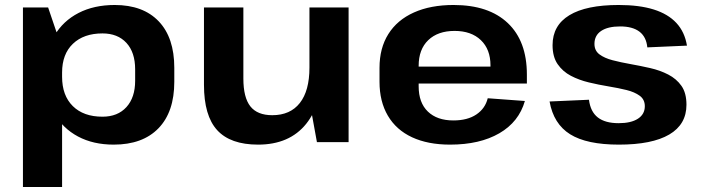

<svg xmlns="http://www.w3.org/2000/svg" viewBox="-20 -570 2817 770"><path d="M436 10Q354 10 293 -22.5Q232 -55 198 -114.5Q164 -174 164 -255V-289Q164 -369 198.5 -427.5Q233 -486 295 -518Q357 -550 440 -550Q554 -550 616.5 -484.5Q679 -419 679 -298V-242Q679 -121 615.5 -55.5Q552 10 436 10ZM72 -540H173L229 -375V180H72ZM391 -102Q452 -102 487 -140.5Q522 -179 522 -246V-292Q522 -360 487 -398Q452 -436 391 -436Q316 -436 272.5 -394.5Q229 -353 229 -279V-262Q229 -187 272 -144.5Q315 -102 391 -102Z M956 -255Q956 -179 984 -143.5Q1012 -108 1072 -108Q1144 -108 1182.5 -157Q1221 -206 1221 -299L1275 -378V-312Q1275 -157 1208 -73.5Q1141 10 1015 10Q904 10 851 -48Q798 -106 798 -230V-540H956ZM1378 0H1251L1221 -165V-540H1378Z M1785 10Q1696 10 1632.5 -19.5Q1569 -49 1535.5 -106Q1502 -163 1502 -242V-298Q1502 -377 1537.5 -433.5Q1573 -490 1640 -520Q1707 -550 1799 -550Q1940 -550 2016.5 -477.5Q2093 -405 2093 -271V-235H1630V-303H1969L1947 -278V-308Q1947 -372 1908.5 -409Q1870 -446 1803 -446Q1736 -446 1697.5 -409Q1659 -372 1659 -306V-224Q1659 -158 1696 -122.5Q1733 -87 1798 -87Q1855 -87 1890.5 -111Q1926 -135 1936 -176L2085 -165Q2061 -81 1982.5 -35.5Q1904 10 1785 10Z M2462 10Q2333 10 2266.5 -31.5Q2200 -73 2184 -163L2342 -170Q2348 -122 2377.5 -99Q2407 -76 2461 -76Q2511 -76 2538.5 -94Q2566 -112 2566 -144Q2566 -171 2545.5 -186Q2525 -201 2492.5 -209Q2460 -217 2420.5 -223.5Q2381 -230 2341.5 -239.5Q2302 -249 2269.5 -266Q2237 -283 2216.5 -312.5Q2196 -342 2196 -389Q2196 -468 2263.5 -509Q2331 -550 2461 -550Q2544 -550 2601.5 -532Q2659 -514 2692.5 -478Q2726 -442 2735 -387L2576 -380Q2572 -422 2544.5 -443Q2517 -464 2467 -464Q2418 -464 2391 -446Q2364 -428 2364 -394Q2364 -367 2384 -352Q2404 -337 2436.5 -328.5Q2469 -320 2508.5 -313Q2548 -306 2587.5 -297Q2627 -288 2660 -271Q2693 -254 2713 -225.5Q2733 -197 2733 -150Q2733 -71 2664 -30.5Q2595 10 2462 10Z"/></svg>

Font: Pathway Extreme 72pt
Style: Bold
Weight: 700
Designer: Eduardo Rodriguez Tunni
Foundry: Eduardo Rodriguez Tunni
Version: Version 1.001;gftools[0.9.26]